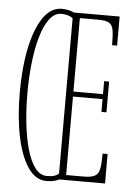

<svg xmlns="http://www.w3.org/2000/svg" viewBox="-52 -751 557 802"><g transform="rotate(5 226.0 -350.0)"><path d="M173 11Q127 11 95 -36.5Q63 -84 46.5 -165.2Q30 -246.5 30 -349Q30 -452 47 -533.8Q64 -615.5 96.2 -663.2Q128.5 -711 174.5 -711Q186 -711 200.5 -708.5Q215 -706 226 -700H418V-578H397Q397 -618.5 393.5 -640.2Q390 -662 376.2 -670.5Q362.5 -679 332 -679H253V-371H377V-425.5H398V-296.5H377V-350H253V-21H326.5Q359 -21 374 -29.8Q389 -38.5 393 -60.8Q397 -83 397 -123.5H418V0H225.5Q205.5 11 173 11ZM62 -349Q62 -284 68.5 -223.2Q75 -162.5 88.5 -114.5Q102 -66.5 123 -38.2Q144 -10 173 -10Q193.5 -10 204.8 -13.8Q216 -17.5 223 -24.5V-675.5Q212 -684 199 -687Q186 -690 174.5 -690Q146 -690 124.8 -661.5Q103.5 -633 89.5 -584.5Q75.5 -536 68.8 -475Q62 -414 62 -349Z"/></g></svg>

Font: Imbue 50pt Thin
Style: Regular
Weight: 100
Designer: Tyler Finck
Foundry: Etcetera Type Company
Version: Version 1.102; ttfautohint (v1.8.3)